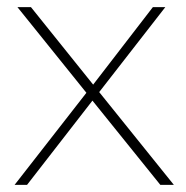

<svg xmlns="http://www.w3.org/2000/svg" viewBox="-20 -520 523 540"><path d="M469 0H431L240 -237L56 0H21L223 -259L29 -500H67L242 -282L410 -500H445L259 -261Z"/></svg>

Font: Elaine Sans ExtraLight
Style: Regular
Weight: 275
Designer: Wei Huang
Foundry: Wei Huang
Version: Version 2.001;December 24, 2019;FontCreator 12.0.0.2547 64-b